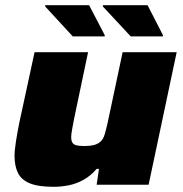

<svg xmlns="http://www.w3.org/2000/svg" viewBox="-20 -711 704 739"><path d="M187 8Q127 8 94.5 -5.5Q62 -19 49 -45.5Q36 -72 36 -111Q36 -133 41.5 -167.5Q47 -202 54 -237L113 -510H319L265 -253Q262 -237 258 -215.5Q254 -194 254 -184Q254 -169 259 -161.5Q264 -154 275 -151.5Q286 -149 303 -149Q329 -149 344 -153.5Q359 -158 368.5 -167.5Q378 -177 383 -194Q388 -211 394 -237L452 -510H660L552 0H352L361 -61H352Q330 -35 302.5 -19.5Q275 -4 245.5 2Q216 8 187 8ZM260 -571 154 -686V-691H323L383 -576V-571ZM483 -571 376 -686V-691H548L607 -576V-571Z"/></svg>

Font: Saira Expanded ExtraBold
Style: Italic
Weight: 800
Width: 7
Italic angle: -12°
Designer: Hector Gatti with collaboration of the Omnibus-Type team
Foundry: Omnibus-Type
Version: Version 1.101